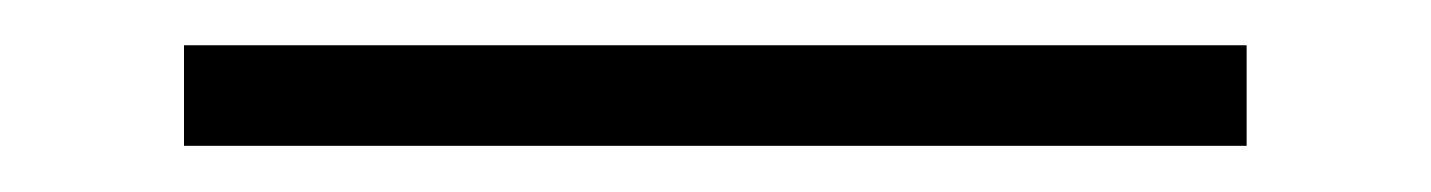

<svg xmlns="http://www.w3.org/2000/svg" viewBox="-20 -388 626 84"><path d="M60.5 -324.2H525.4V-368.2H60.5Z"/></svg>

Font: Cascadia Mono PL ExtraLight
Style: Regular
Weight: 200
Monospace: yes
Designer: Aaron Bell
Foundry: Saja Typeworks
Version: Version 2404.023